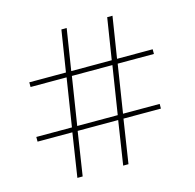

<svg xmlns="http://www.w3.org/2000/svg" viewBox="-103 -806 926 911"><g transform="rotate(-15 360.0 -350.0)"><path d="M167 0 200 -215H29V-238H204L241 -474H64V-497H244L276 -700H302L270 -497H469L501 -700H527L495 -497H670V-474H492L455 -238H635V-215H451L418 0H392L425 -215H226L193 0ZM230 -238H429L466 -474H267Z"/></g></svg>

Font: MuseoModerno Thin Thin
Style: Regular
Weight: 250
Version: Version 1.003